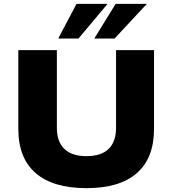

<svg xmlns="http://www.w3.org/2000/svg" viewBox="-20 -965 895 996"><path d="M429 11Q255 11 165 -67Q75 -145 75 -297V-705H275V-302Q275 -230 314 -192.5Q353 -155 428 -155Q505 -155 543.5 -192.5Q582 -230 582 -302V-705H779V-297Q779 -145 690 -67Q601 11 429 11ZM282 -765 377 -945H538L387 -765ZM469 -765 580 -945H742L574 -765Z"/></svg>

Font: Nunito Sans 10pt SemiExpanded Black
Style: Regular
Weight: 900
Width: 6
Designer: Vernon Adams
Foundry: Vernon Adams
Version: Version 3.101;gftools[0.9.27]